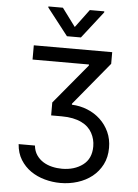

<svg xmlns="http://www.w3.org/2000/svg" viewBox="-62 -811 752 1050"><g transform="rotate(5 314.0 -286.0)"><path d="M63.9 0H153.4Q156.6 30.5 171.3 52Q186.1 73.5 207.9 87.2Q229.8 100.9 256.6 107.2Q283.4 113.6 311.1 113.6Q379.3 113.6 425.4 79.2Q471.6 44.7 471.6 -22.7Q471.6 -62.5 453.1 -96.2Q443.9 -113.3 429.2 -127.1Q414.4 -141 393.8 -150.9Q373.2 -160.9 346.2 -166.4Q319.2 -171.9 285.5 -171.9H227.3V-242.9L409.1 -461.6V-467.3H99.4V-545.5H529.8V-481.5L335.2 -245.7V-240.1Q380.3 -238.3 420.8 -221.9Q461.3 -205.6 491.8 -177Q522.4 -148.4 540.3 -109.4Q558.2 -70.3 558.2 -22.7Q558.2 29.1 537.8 69.1Q517.4 109 483 136.4Q448.5 163.7 403.6 177.7Q358.7 191.8 309.7 191.8Q265.6 191.8 223 180Q180.4 168.3 146.3 144.7Q112.2 121.1 89.8 85Q67.5 49 63.9 0ZM240.1 -764.2 313.9 -664.8 387.8 -764.2H467.3V-758.5L352.3 -610.8H275.6L160.5 -758.5V-764.2Z"/></g></svg>

Font: Inter P
Style: Regular
Weight: 400
Designer: Rasmus Andersson
Foundry: rsms
Version: Version 3.018;git-588b23468